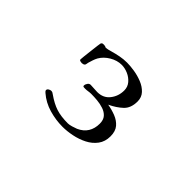

<svg xmlns="http://www.w3.org/2000/svg" viewBox="-75 -845 1149 1149"><g transform="rotate(45 500.0 -270.5)"><path d="M732 -161Q732 -116 708.5 -84.5Q685 -53 647.5 -34Q610 -15 567.5 -6.5Q525 2 488 2Q431 2 374 -14.5Q317 -31 273 -69Q270 -72 266.5 -75.5Q263 -79 263 -84Q263 -92 272 -97.5Q281 -103 288 -103Q295 -103 300 -100.5Q305 -98 310 -94Q357 -61 397.5 -48Q438 -35 496 -35Q508 -35 527 -40.5Q546 -46 558 -51Q596 -68 614.5 -98Q633 -128 633 -169Q633 -201 617 -219Q601 -237 575.5 -245.5Q550 -254 522.5 -256.5Q495 -259 471 -259Q459 -259 447 -257Q435 -255 423 -255Q419 -255 411.5 -255.5Q404 -256 404 -263Q404 -274 411.5 -284.5Q419 -295 430 -295Q444 -295 459 -293.5Q474 -292 488 -292Q539 -292 567.5 -328.5Q596 -365 596 -413Q596 -443 577.5 -465Q559 -487 531.5 -499Q504 -511 477 -511Q439 -511 402.5 -489.5Q366 -468 347 -435Q340 -422 335 -407Q330 -392 326 -378Q325 -374 324 -367.5Q323 -361 321 -358Q318 -353 311.5 -351Q305 -349 300 -349Q295 -349 287 -351Q279 -353 279 -360Q279 -365 281.5 -388Q284 -411 287.5 -439.5Q291 -468 293.5 -489.5Q296 -511 297 -512Q301 -519 305.5 -520Q310 -521 317 -521Q321 -521 329 -519Q332 -518 334 -516Q345 -516 355.5 -518.5Q366 -521 376 -524Q404 -532 432.5 -537.5Q461 -543 490 -543Q517 -543 552.5 -537.5Q588 -532 621.5 -518.5Q655 -505 677 -481.5Q699 -458 699 -423Q699 -367 667 -337Q635 -307 588 -285Q624 -279 657 -266Q690 -253 711 -228.5Q732 -204 732 -161Z"/></g></svg>

Font: Kaisei Opti Medium
Style: Regular
Weight: 500
Designer: Font-Kai, 金井和夫
Foundry: KAZUO KANAI
Version: Version 5.003